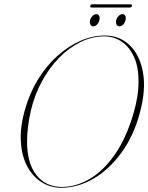

<svg xmlns="http://www.w3.org/2000/svg" viewBox="-20 -878 701 908"><path d="M475.5 -710Q545.5 -710 593.2 -664.2Q641 -618.5 656 -536.5Q671 -454.5 641.5 -345Q612.5 -236 554.5 -156.2Q496.5 -76.5 422.2 -33.2Q348 10 270 10Q220 10 178.2 -15.5Q136.5 -41 110 -89Q83.5 -137 78.8 -205.5Q74 -274 98 -359.5Q120 -437.5 159.5 -502Q199 -566.5 250.8 -613Q302.5 -659.5 360.2 -684.8Q418 -710 475.5 -710ZM272.5 6Q340.5 6 405.2 -32.5Q470 -71 523.2 -147.5Q576.5 -224 610.5 -338.5Q635 -421.5 635 -489Q636 -559.5 614.2 -607.8Q592.5 -656 555.5 -681Q518.5 -706 473 -706Q416 -706 361.5 -679.5Q307 -653 260.5 -605.8Q214 -558.5 179.2 -495.2Q144.5 -432 127 -359Q117.5 -318 112.8 -281Q108 -244 108 -211.5Q107.5 -106 152.2 -50Q197 6 272.5 6ZM421 -753.5Q411.5 -753.5 407.5 -762.2Q403.5 -771 406 -782.5Q409 -794 417.5 -802.5Q426 -811 435.5 -811Q445.5 -811 449.2 -802.5Q453 -794 450 -782.5Q447.5 -771 439.2 -762.2Q431 -753.5 421 -753.5ZM544.5 -753.5Q535 -753.5 531 -762.2Q527 -771 529.5 -782.5Q532.5 -794 541 -802.5Q549.5 -811 559 -811Q569 -811 572.8 -802.5Q576.5 -794 573.5 -782.5Q571 -771 562.8 -762.2Q554.5 -753.5 544.5 -753.5ZM407 -850Q408.5 -857.5 416.5 -857.5H597.5Q605.5 -857.5 604 -850Q602 -842.5 594 -842.5H413Q405 -842.5 407 -850Z"/></svg>

Font: Fraunces 144pt S000 Thin
Style: Italic
Weight: 100
Italic angle: -16°
Version: Version 1.000; ttfautohint (v1.8.3)